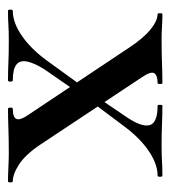

<svg xmlns="http://www.w3.org/2000/svg" viewBox="7 -433 426 480"><g transform="rotate(90 220.0 -193.0)"><path d="M252 0Q249 0 249 -6Q249 -12 252 -12Q274 -12 277.5 -21.5Q281 -31 267 -51L99 -303Q76 -338 54 -356Q32 -374 15 -374Q13 -374 13 -380Q13 -386 15 -386Q30 -386 46 -385Q62 -384 77 -384Q112 -384 139 -385Q166 -386 188 -386Q190 -386 190 -380Q190 -374 188 -374Q168 -374 163 -365.5Q158 -357 173 -335L340 -83Q366 -44 390.5 -28Q415 -12 433 -12Q436 -12 436 -6Q436 0 433 0Q417 0 398 -1Q379 -2 363 -2Q328 -2 301 -1Q274 0 252 0ZM7 0Q4 0 4 -6Q4 -12 7 -12Q37 -12 70 -35Q103 -58 132 -98L203 -196L217 -183L154 -92Q138 -67 134 -48.5Q130 -30 141.5 -21Q153 -12 181 -12Q184 -12 184 -6Q184 0 181 0Q158 0 136.5 -1Q115 -2 81 -2Q57 -2 42.5 -1Q28 0 7 0ZM222 -192 210 -204 271 -294Q298 -333 293 -353.5Q288 -374 244 -374Q242 -374 242 -380Q242 -386 244 -386Q268 -386 289.5 -385Q311 -384 345 -384Q369 -384 383.5 -385Q398 -386 419 -386Q422 -386 422 -380Q422 -374 419 -374Q390 -374 357 -351.5Q324 -329 294 -288Z"/></g></svg>

Font: Cormorant SemiBold
Style: Regular
Weight: 600
Designer: Christian Thalmann (Catharsis Fonts)
Foundry: Catharsis Fonts
Version: Version 4.000